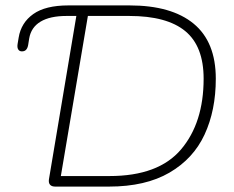

<svg xmlns="http://www.w3.org/2000/svg" viewBox="-20 -690 867 710"><path d="M45 -527 49 -551Q58 -606 103 -638Q148 -670 233 -670H311L305 -631H226Q165 -631 130 -610Q95 -589 88 -548L84 -523Q82 -512 76.5 -506Q71 -500 61 -500Q52 -500 47.5 -507Q43 -514 45 -527ZM161 -27 265 -647Q269 -670 292 -670H459Q614 -670 696 -602.5Q778 -535 778 -399Q778 -282 736.5 -192.5Q695 -103 606.5 -51.5Q518 0 383 0H184Q171 0 165 -7Q159 -14 161 -27ZM733 -399Q733 -519 665 -575Q597 -631 458 -631H305L205 -39H385Q566 -39 649.5 -137.5Q733 -236 733 -399Z"/></svg>

Font: SN Pro Thin
Style: Italic
Weight: 200
Italic angle: -9°
Designer: Tobias Whetton
Foundry: Supernotes
Version: Version 1.003;Glyphs 3.3 (3324)